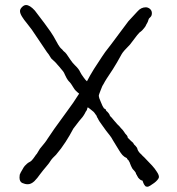

<svg xmlns="http://www.w3.org/2000/svg" viewBox="-20 -709 686 745"><path d="M76.2 -65.4Q85.9 -75.2 88.9 -77.1Q100.6 -83 103.5 -86.9Q106.4 -90.8 109.9 -94.7Q113.3 -98.6 116.2 -103.5Q119.1 -108.4 123 -112.3Q125 -115.2 128.9 -122.1L134.8 -131.8Q158.2 -159.2 164.1 -169.9Q176.8 -189.5 191.4 -210Q216.8 -245.1 240.2 -277.3Q264.6 -309.6 287.1 -345.7Q271.5 -357.4 265.6 -368.2Q254.9 -386.7 247.1 -393.6Q245.1 -395.5 243.2 -398.4Q238.3 -405.3 238.3 -406.2Q236.3 -409.2 232.4 -418Q228.5 -427.7 224.6 -432.6Q214.8 -443.4 213.9 -445.3Q212.9 -447.3 211.9 -448.2Q210.9 -448.2 210 -450.2L201.2 -460Q200.2 -461.9 199.2 -462.4Q198.2 -462.9 197.3 -464.8L178.7 -482.4Q167 -502 162.1 -506.8Q162.1 -506.8 103.5 -593.8Q101.6 -595.7 84 -619.1Q73.2 -631.8 65.4 -644.5Q57.6 -657.2 57.6 -666Q57.6 -673.8 65.4 -681.6Q73.2 -689.5 81.1 -689.5Q95.7 -689.5 115.2 -668Q119.1 -663.1 152.3 -619.1Q182.6 -578.1 187.5 -568.4Q205.1 -537.1 206.1 -535.2Q209 -530.3 212.4 -525.9Q215.8 -521.5 221.7 -516.6Q224.6 -513.7 225.6 -511.7L234.4 -503.9Q235.4 -502 236.3 -501Q237.3 -501 238.3 -499Q247.1 -486.3 253.9 -476.1Q260.7 -465.8 270.5 -456.1Q286.1 -441.4 291 -429.7Q293.9 -422.9 304.7 -408.2Q311.5 -398.4 317.4 -393.6Q323.2 -405.3 330.1 -417Q337.9 -430.7 344.7 -441.4L376 -489.3Q382.8 -501 412.1 -538.1Q429.7 -562.5 446.3 -584Q474.6 -622.1 478.5 -627Q495.1 -644.5 513.7 -665Q527.3 -680.7 545.9 -680.7Q553.7 -680.7 561.5 -674.8Q569.3 -668 569.3 -658.2Q569.3 -648.4 564.5 -643.6L559.6 -638.7Q557.6 -636.7 556.6 -633.8L553.7 -625Q552.7 -622.1 550.8 -619.1Q548.8 -616.2 547.9 -614.3Q544.9 -606.4 540.5 -601.6Q536.1 -596.7 532.2 -591.8Q527.3 -586.9 521.5 -583Q516.6 -578.1 512.7 -573.2Q489.3 -542 484.4 -536.1Q458 -509.8 452.1 -499Q433.6 -464.8 418 -440.4Q387.7 -395.5 382.8 -384.8Q380.9 -380.9 377 -375Q374 -368.2 371.1 -360.4Q368.2 -352.5 365.7 -346.2Q363.3 -339.8 363.3 -336.9Q363.3 -335 365.2 -328.1Q368.2 -321.3 371.1 -313.5Q374 -305.7 377.4 -298.8Q380.9 -292 382.8 -290V-289.1L390.6 -284.2Q390.6 -279.3 396.5 -275.4Q399.4 -272.5 402.3 -268.6Q405.3 -264.6 406.2 -260.7Q408.2 -256.8 413.1 -252.9Q415 -250 421.9 -242.2Q428.7 -234.4 435.5 -226.6Q443.4 -219.7 449.2 -211.9Q458 -203.1 458 -202.1Q460 -199.2 462.9 -195.3Q464.8 -191.4 468.8 -187.5Q475.6 -180.7 475.6 -174.8Q475.6 -174.8 488.3 -162.1Q492.2 -159.2 496.1 -155.3Q500 -148.4 501 -147.5Q504.9 -144.5 507.8 -140.6Q512.7 -134.8 512.7 -132.8Q513.7 -127.9 516.6 -123Q517.6 -121.1 519.5 -119.1Q520.5 -117.2 522.5 -115.2Q524.4 -113.3 527.8 -110.4Q531.2 -107.4 533.2 -104.5Q539.1 -99.6 548.8 -88.9Q559.6 -78.1 570.3 -66.4Q581.1 -54.7 588.9 -42Q596.7 -30.3 596.7 -22.5Q596.7 -17.6 590.8 -10.7Q585 -3.9 578.1 1Q570.3 6.8 563 11.2Q555.7 15.6 552.7 15.6Q545.9 15.6 543.5 12.7Q541 9.8 539.1 6.8Q538.1 5.9 536.1 0.5Q534.2 -4.9 534.2 -4.9Q533.2 -8.8 531.2 -8.8Q528.3 -8.8 524.4 -11.7Q519.5 -15.6 515.6 -20.5Q514.6 -21.5 513.7 -24.4L511.7 -27.3Q511.7 -29.3 509.8 -31.2Q507.8 -33.2 507.8 -34.2Q507.8 -37.1 505.9 -40Q502 -45.9 496.1 -51.8Q494.1 -53.7 492.2 -57.6Q490.2 -61.5 488.3 -65.4Q486.3 -70.3 484.4 -75.2Q483.4 -79.1 481.4 -82Q479.5 -84 479.5 -85.9L473.6 -91.8Q473.6 -93.8 471.7 -95.7Q467.8 -97.7 462.9 -100.6Q459 -103.5 455.1 -107.4Q448.2 -115.2 441.9 -126Q435.5 -136.7 428.7 -147.5Q422.9 -156.2 418 -165Q413.1 -174.8 405.3 -184.6Q391.6 -201.2 380.9 -216.8Q363.3 -240.2 359.4 -250Q358.4 -252 357.4 -252.9L354.5 -259.8Q353.5 -262.7 352.5 -262.7Q346.7 -271.5 342.8 -275.4Q337.9 -279.3 332 -284.2Q322.3 -292 321.3 -292Q319.3 -293 318.4 -287.1Q318.4 -285.2 317.4 -283.2Q316.4 -281.2 315.4 -279.3Q314.5 -277.3 312.5 -275.4L309.6 -269.5Q301.8 -254.9 287.1 -239.3Q275.4 -224.6 264.6 -210Q262.7 -207 250 -183.6Q242.2 -169.9 234.4 -158.2Q226.6 -146.5 216.8 -132.8Q200.2 -111.3 197.3 -108.4Q191.4 -102.5 186 -97.2Q180.7 -91.8 176.8 -85.9Q171.9 -77.1 159.7 -63Q147.5 -48.8 135.7 -33.2Q125 -17.6 113.3 -5.9Q100.6 5.9 87.9 5.9Q77.1 5.9 66.4 1Q55.7 -3.9 55.7 -20.5Q55.7 -26.4 56.6 -31.2Q60.5 -40 60.5 -40Q64.5 -45.9 67.9 -52.7Q71.3 -59.6 76.2 -65.4Z"/></svg>

Font: ToneOZ-Zhuyin-Tsuipita-TC
Style: Regular
Weight: 400
Designer: ÂÆ£ÂøóÂáåJeffrey Xuan(jeffreyx@gmail.com, ToneOZ.com) ÈòøÂù§(cjkFonts)
Foundry: ToneOZ
Version: Version 0.240710